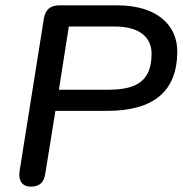

<svg xmlns="http://www.w3.org/2000/svg" viewBox="-20 -690 682 717"><path d="M95 7C127 7 144 -8 149 -41L187 -276H380C554 -276 641 -349 642 -496C643 -596 566 -670 418 -670H201C169 -670 150 -655 144 -622L53 -50C48 -14 64 7 95 7ZM386 -355H200L237 -591H408C504 -591 546 -549 546 -489C546 -391 494 -355 386 -355Z"/></svg>

Font: SN Pro Medium
Style: Italic
Weight: 400
Italic angle: -9°
Designer: Tobias Whetton
Foundry: Supernotes
Version: Version 1.001;Glyphs 3.2 (3249)